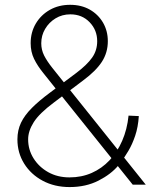

<svg xmlns="http://www.w3.org/2000/svg" viewBox="-20 -756 627 786"><path d="M265.1 9.8Q203.1 9.8 154.8 -16.1Q106.4 -42 78.9 -86.2Q51.3 -130.4 51.3 -185.5Q51.3 -222.7 65.9 -253.4Q80.6 -284.2 110.4 -314Q140.1 -343.8 185.5 -377.4L292.5 -457.5Q335.9 -490.2 356.9 -519.8Q377.9 -549.3 377.9 -587.4Q377.9 -632.8 346.9 -665Q315.9 -697.3 268.1 -697.3Q234.4 -697.3 207.5 -680.9Q180.7 -664.6 164.8 -637.7Q148.9 -610.8 148.9 -578.6Q148.9 -552.2 160.6 -528.8Q172.4 -505.4 194.3 -478Q216.3 -450.7 246.1 -413.1L576.7 0H523.4L219.7 -378.9Q185.1 -422.9 159.2 -454.6Q133.3 -486.3 119.4 -515.1Q105.5 -543.9 105.5 -579.1Q105.5 -624 126.7 -659.7Q147.9 -695.3 184.3 -715.8Q220.7 -736.3 267.1 -736.3Q313 -736.3 347.7 -716.6Q382.3 -696.8 401.9 -663.1Q421.4 -629.4 421.4 -587.4Q421.4 -540.5 397 -502.9Q372.6 -465.3 319.8 -426.3L200.7 -336.4Q141.1 -292 118.2 -255.9Q95.2 -219.7 95.2 -185.5Q95.2 -143.1 117.4 -107.7Q139.6 -72.3 177.7 -51Q215.8 -29.8 264.6 -29.8Q314 -29.8 355.5 -48.1Q397 -66.4 428.5 -99.9Q460 -133.3 480.2 -179.7Q500.5 -226.1 506.3 -282.7L548.3 -280.8Q545.4 -235.8 533.4 -200.4Q521.5 -165 505.6 -138.4Q489.7 -111.8 475.1 -92.3Q472.7 -89.4 470.2 -86.2Q467.8 -83 465.3 -79.6Q435.1 -43 383.3 -16.6Q331.5 9.8 265.1 9.8Z"/></svg>

Font: Inter Tight ExtraLight
Style: Regular
Weight: 250
Designer: Rasmus Andersson
Foundry: rsms
Version: Version 3.004